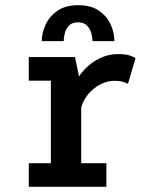

<svg xmlns="http://www.w3.org/2000/svg" viewBox="-20 -720 590 740"><path d="M91 0V-91H176V-409H91V-500H269L284.5 -425.5Q310.5 -464 350.5 -487.8Q390.5 -511.5 435 -511.5Q466 -511.5 482 -505.5Q498 -499.5 502.5 -496L473 -396.5Q469 -399.5 455.8 -404Q442.5 -408.5 420.5 -408.5Q392 -408.5 365.2 -394Q338.5 -379.5 319 -355.8Q299.5 -332 293 -304.5V-91H390V0ZM281.5 -700Q331.5 -700 362.2 -678.2Q393 -656.5 407 -624.5Q421 -592.5 421 -561.5H336.5Q336.5 -574.5 332 -591.8Q327.5 -609 315.2 -621.5Q303 -634 280.5 -634Q258 -634 246 -621.5Q234 -609 229.8 -591.8Q225.5 -574.5 225.5 -561.5H141Q141 -592.5 155.5 -624.5Q170 -656.5 201 -678.2Q232 -700 281.5 -700Z"/></svg>

Font: Trispace SemiCondensed Medium
Style: Regular
Weight: 500
Width: 4
Designer: Tyler Finck
Foundry: Etcetera Type Company
Version: Version 1.210; ttfautohint (v1.8.3)